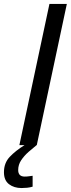

<svg xmlns="http://www.w3.org/2000/svg" viewBox="-57 -734 358 971"><path d="M41 0 193 -714H281L129 0ZM52 217Q14 217 -11.5 197.5Q-37 178 -37 137Q-37 90 -7.5 59Q22 28 67 0H128Q109 15 87 34.5Q65 54 50 76.5Q35 99 35 126Q35 159 68 159Q79 159 89 157.5Q99 156 108 155V210Q95 214 80.5 215.5Q66 217 52 217Z"/></svg>

Font: Noto IKEA Latin
Style: Italic
Weight: 400
Italic angle: -12°
Designer: Monotype Design Team
Foundry: Monotype Imaging Inc.
Version: Version 1.0